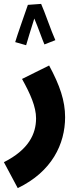

<svg xmlns="http://www.w3.org/2000/svg" viewBox="-56 -735 422 985"><path d="M155 -715 86 -710H87C74 -672 31 -551 22 -519L78 -503C83 -522 104 -589 120 -640C139 -596 162 -529 172 -507L228 -529C208 -572 173 -676 155 -715ZM35 230C210 146 278 4 278 -134C278 -218 251 -297 196 -399L57 -330C100 -253 129 -187 129 -128C129 -48 91 33 -36 97Z"/></svg>

Font: Noto Sans Arabic UI XCn XBd
Style: Regular
Weight: 800
Width: 2
Designer: Monotype Design Team, Nadine Chahine and Nizar Qandah
Foundry: Monotype Imaging Inc.
Version: Version 2.010